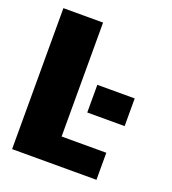

<svg xmlns="http://www.w3.org/2000/svg" viewBox="-125 -770 773 864"><g transform="rotate(20 261.0 -337.5)"><path d="M31 0H435V-129.5H221V-675H31ZM292.5 -403V-270.5H471.5V-403Z"/></g></svg>

Font: Anybody SemiCondensed ExtraBold
Style: Regular
Weight: 800
Width: 4
Version: Version 1.113;gftools[0.9.25]